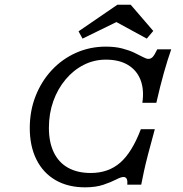

<svg xmlns="http://www.w3.org/2000/svg" viewBox="-20 -779 773 810"><path d="M338.7 11.3Q266.9 11.3 214.5 -19Q162.1 -49.2 133.9 -105.6Q105.6 -162.1 105.6 -238.7Q105.6 -311.3 130.2 -373.8Q154.8 -436.3 198.4 -483.1Q241.9 -529.8 300.4 -556Q358.9 -582.3 426.6 -582.3Q465.3 -582.3 495.2 -574.6Q525 -566.9 546.8 -556.5Q568.5 -546 583.1 -538.3Q597.6 -530.6 605.6 -530.6Q616.9 -530.6 624.6 -539.1Q632.3 -547.6 643.5 -571H702.4Q687.1 -527.4 671.8 -473.4Q656.5 -419.4 639.5 -345.2H580.6Q588.7 -400.8 573 -441.5Q557.3 -482.3 520.2 -504.8Q483.1 -527.4 426.6 -527.4Q376.6 -527.4 333.1 -505.2Q289.5 -483.1 256.5 -443.5Q223.4 -404 204.8 -352Q186.3 -300 186.3 -239.5Q186.3 -179 206.9 -136.3Q227.4 -93.5 266.9 -71.4Q306.5 -49.2 362.9 -49.2Q437.1 -49.2 487.1 -92.7Q537.1 -136.3 574.2 -233.9H633.1Q616.1 -171.8 604.8 -128.6Q593.5 -85.5 587.1 -55.2Q580.6 -25 575.8 0H516.9Q518.5 -16.9 514.5 -24.6Q510.5 -32.3 500.8 -32.3Q490.3 -32.3 469.4 -21.4Q448.4 -10.5 416.1 0.4Q383.9 11.3 338.7 11.3ZM328.2 -616.1 311.3 -646.8 475 -758.9H531.5L626.6 -648.4L599.2 -616.1L439.5 -703.2H506.5Z"/></svg>

Font: Playfair 5pt SemiExpanded Light
Style: Italic
Weight: 300
Width: 6
Italic angle: -15.6°
Designer: Claus Eggers Sørensen
Foundry: Claus Eggers Sørensen
Version: Version 2.203